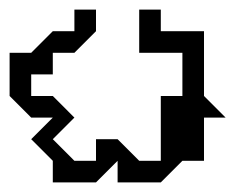

<svg xmlns="http://www.w3.org/2000/svg" viewBox="-20 -740 490 400"><path d="M90 -360V-405L45 -450L90 -495H45L0 -540V-630H45L90 -675H135V-720H180V-675L135 -630H90V-585H45V-540H90L135 -495L90 -450L135 -405H180V-450H225L270 -405H315V-540H360V-630H270V-720H315V-675H405V-540L450 -495H405V-405H360L315 -360H225V-405L180 -360Z"/></svg>

Font: Rubik Iso
Style: Regular
Weight: 400
Designer: Hubert and Fischer, NaN
Foundry: Hubert and Fischer, NaN
Version: Version 2.200